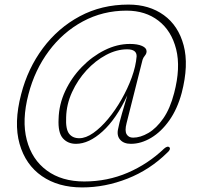

<svg xmlns="http://www.w3.org/2000/svg" viewBox="-20 -704 860 839"><path d="M552 -75.5Q520.5 -75.5 504.8 -93.8Q489 -112 496.5 -142.5Q498.5 -153 502 -167.5Q505.5 -182 513.5 -209.8Q521.5 -237.5 536.5 -287.5Q488 -184 428.2 -129.8Q368.5 -75.5 312 -75.5Q276 -75.5 254.5 -100Q233 -124.5 236 -184Q237.5 -247.5 265 -306.2Q292.5 -365 337.5 -411.2Q382.5 -457.5 437.2 -484.8Q492 -512 547.5 -512Q581 -512 600.8 -503.2Q620.5 -494.5 620.5 -480Q620.5 -469.5 613.2 -461Q606 -452.5 603 -443L533 -165.5Q524.5 -132.5 533.2 -117.5Q542 -102.5 561.5 -102.5Q593.5 -102.5 628.5 -123Q663.5 -143.5 693.5 -186.5Q723.5 -229.5 741 -297.5Q770 -408 749.8 -488.8Q729.5 -569.5 672.5 -613.5Q615.5 -657.5 533 -657.5Q429.5 -657.5 342.2 -610.5Q255 -563.5 193.5 -481Q132 -398.5 104.5 -292.5Q74.5 -178.5 97 -92.5Q119.5 -6.5 184.8 41.2Q250 89 348 89Q449 89 538 50.8Q627 12.5 697 -54.5Q713 -68.5 721 -59.5Q727 -51 711 -37Q635 38 537.2 76.5Q439.5 115 339 115Q234.5 115 163 65.5Q91.5 16 65.5 -75.5Q39.5 -167 72.5 -292.5Q101.5 -405 167.5 -493.5Q233.5 -582 328.8 -633Q424 -684 541.5 -684Q632 -684 695.8 -638Q759.5 -592 782.5 -505.8Q805.5 -419.5 774 -298Q755 -227.5 719.8 -177.8Q684.5 -128 640.5 -101.8Q596.5 -75.5 552 -75.5ZM269 -191.5Q266.5 -140 281.8 -120Q297 -100 326.5 -100Q355 -100 387.8 -123Q420.5 -146 452.5 -184.5Q484.5 -223 511.2 -270Q538 -317 555.8 -365.8Q573.5 -414.5 577 -457.5Q578 -488.5 535.5 -488.5Q490 -488.5 443.5 -463.8Q397 -439 358.2 -397Q319.5 -355 295 -301.8Q270.5 -248.5 269 -191.5Z"/></svg>

Font: Fraunces 9pt S050 Thin
Style: Italic
Weight: 100
Italic angle: -16°
Version: Version 1.000; ttfautohint (v1.8.3)